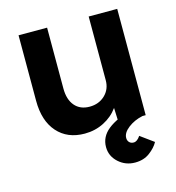

<svg xmlns="http://www.w3.org/2000/svg" viewBox="-109 -622 848 923"><g transform="rotate(-15 315.0 -161.0)"><path d="M253 10Q167 10 117 -46.5Q67 -103 67 -203V-529H209V-226Q209 -171 235.5 -140Q262 -109 309 -109Q355 -109 385.5 -138Q416 -167 416 -212V-529H558V0H423L420 -73Q393 -35 349 -12.5Q305 10 253 10ZM451 207Q403 207 368.5 175.5Q334 144 334 99Q334 48 377 13.5Q420 -21 505 -45L542 0Q500 9 469.5 32.5Q439 56 439 82Q439 95 447 103.5Q455 112 469 112Q486 112 502 88L568 136Q554 162 524 184.5Q494 207 451 207Z"/></g></svg>

Font: Lexend Deca SemiBold
Style: Regular
Weight: 600
Designer: Bonnie Shaver-Troup, Thomas Jockin
Foundry: Lexend
Version: Version 1.008; ttfautohint (v1.8.4.7-5d5b)